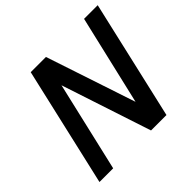

<svg xmlns="http://www.w3.org/2000/svg" viewBox="-168 -870 1049 1049"><g transform="rotate(-45 357.0 -345.0)"><path d="M38.1 0 196.8 -689.9H314.5L487.3 -170.4L608.9 -689.9H714.4L555.7 0H436.5L265.1 -520.5L144 0Z"/></g></svg>

Font: HK Grotesk SemiBold Italic
Style: Regular
Weight: 600
Italic angle: -13°
Designer: Alfredo Marco Pradil and Stefan Peev
Foundry: Hanken Design Co.
Version: Version 1.000;PS 001.000;hotconv 1.0.88;makeotf.lib2.5.64775